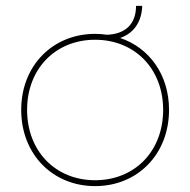

<svg xmlns="http://www.w3.org/2000/svg" viewBox="-20 -632 646 652"><path d="M388 -503C434 -519 461 -557 463 -612H442C442 -551 406 -516 343 -514C330 -516 317 -517 303 -517C159 -517 52 -409 52 -259C52 -108 159 0 303 0C447 0 554 -108 554 -259C554 -378 487 -470 388 -503ZM303 -20C169 -20 72 -118 72 -259C72 -399 169 -497 303 -497C437 -497 534 -399 534 -259C534 -118 437 -20 303 -20Z"/></svg>

Font: Montserrat Thin
Style: Regular
Weight: 250
Designer: Julieta Ulanovsky
Foundry: Julieta Ulanovsky
Version: Version 4.000